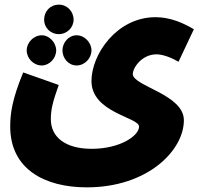

<svg xmlns="http://www.w3.org/2000/svg" viewBox="-20 -576 866 827"><path d="M234 -429C269 -429 297 -458 297 -491C297 -527 269 -556 234 -556C196 -556 170 -527 170 -491C170 -458 196 -429 234 -429ZM24 -31C24 153 173 231 354 231C616 231 772 72 772 -58C772 -170 552 -205 552 -257C552 -284 591 -342 654 -342C682 -342 720 -327 749 -310L815 -450C770 -477 713 -502 650 -502C483 -502 374 -342 374 -227C374 -90 579 -71 579 -31C579 9 497 65 375 65C261 65 199 14 199 -62C199 -101 205 -132 233 -210L80 -264C31 -146 24 -84 24 -31ZM160 -294C193 -294 222 -325 222 -359C222 -392 193 -424 160 -424C124 -424 95 -392 95 -359C95 -325 124 -294 160 -294ZM310 -294C345 -294 374 -325 374 -359C374 -392 345 -424 310 -424C275 -424 249 -392 249 -359C249 -325 275 -294 310 -294Z"/></svg>

Font: Noto Sans Arabic UI SmCn Bk
Style: Regular
Weight: 900
Width: 4
Designer: Monotype Design Team, Nadine Chahine and Nizar Qandah
Foundry: Monotype Imaging Inc.
Version: Version 2.010